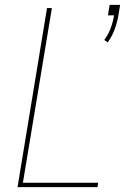

<svg xmlns="http://www.w3.org/2000/svg" viewBox="-20 -768 540 788"><path d="M422 -594 408 -604Q425 -627 434.5 -653Q444 -679 448 -705H423L430 -748H473L466 -705Q461 -676 450.5 -647.5Q440 -619 422 -594ZM52 0 173 -735H193L74 -18H383L380 0Z"/></svg>

Font: Iosevka SS04 Thin Oblique
Style: Regular
Weight: 100
Italic angle: -9°
Monospace: yes
Designer: Belleve Invis
Foundry: Belleve Invis
Version: Version 19.0.0; ttfautohint (v1.8.4)